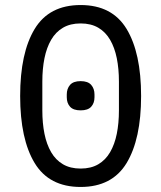

<svg xmlns="http://www.w3.org/2000/svg" viewBox="-20 -730 640 762"><path d="M300 12Q175 12 117.5 -83Q60 -178 60 -349Q60 -520 117.5 -615Q175 -710 300 -710Q425 -710 482.5 -615Q540 -520 540 -349Q540 -178 482.5 -83Q425 12 300 12ZM300 -61Q341 -61 370 -78Q399 -95 417 -126Q435 -157 443.5 -199Q452 -241 452 -292V-406Q452 -457 443.5 -499Q435 -541 417 -572Q399 -603 370 -620Q341 -637 300 -637Q259 -637 230 -620Q201 -603 183 -572Q165 -541 156.5 -499Q148 -457 148 -406V-292Q148 -241 156.5 -199Q165 -157 183 -126Q201 -95 230 -78Q259 -61 300 -61ZM300 -292Q271 -292 258 -306.5Q245 -321 245 -344V-355Q245 -378 258 -393Q271 -408 300 -408Q329 -408 342 -393Q355 -378 355 -355V-344Q355 -321 342 -306.5Q329 -292 300 -292Z"/></svg>

Font: Aneliza
Style: Regular
Weight: 400
Designer: Mike Abbink, Paul van der Laan, Pieter van Rosmalen
Foundry: Bold Monday
Version: Version 3.001;September 8, 2019;FontCreator 11.5.0.2425 64-b